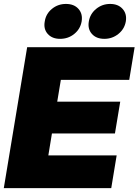

<svg xmlns="http://www.w3.org/2000/svg" viewBox="-22 -971 715 991"><path d="M-2.4 0 118.2 -727.5H672.9L645 -558.6H292L273.4 -446.3H598.6L571.3 -282.2H246.1L227.5 -168.9H580.1L552.2 0ZM516.6 -770.5Q475.1 -770.5 452.4 -795.9Q429.7 -821.3 436.5 -860.4Q442.9 -899.4 474.1 -925Q505.4 -950.7 546.4 -950.7Q587.9 -950.7 610.8 -925Q633.8 -899.4 627.4 -860.4Q620.6 -821.3 589.1 -795.9Q557.6 -770.5 516.6 -770.5ZM288.1 -770.5Q247.1 -770.5 224.4 -795.9Q201.7 -821.3 209 -860.4Q214.8 -899.4 245.8 -925Q276.9 -950.7 318.4 -950.7Q360.4 -950.7 383.1 -925Q405.8 -899.4 399.4 -860.4Q392.6 -821.3 361.3 -795.9Q330.1 -770.5 288.1 -770.5Z"/></svg>

Font: Inter 28pt Black
Style: Italic
Weight: 900
Italic angle: -9.3988°
Designer: Rasmus Andersson
Foundry: rsms
Version: Version 4.001;git-66647c0bb